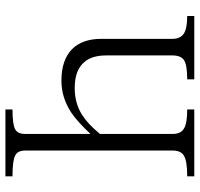

<svg xmlns="http://www.w3.org/2000/svg" viewBox="-34 -684 719 690"><g transform="rotate(90 325.0 -338.5)"><path d="M613.3 -677.7H373V-652.3Q422.9 -652.3 441.4 -640.6Q460.9 -629.9 460.9 -599.6V-338.9Q425.8 -295.9 393.6 -275.4Q351.6 -248 295.9 -248Q230.5 -248 202.1 -283.2Q178.7 -310.5 178.7 -361.3V-599.6Q178.7 -628.9 195.3 -640.6Q212.9 -652.3 264.6 -652.3V-677.7H37.1V-652.3Q81.1 -652.3 99.6 -640.6Q119.1 -627.9 119.1 -599.6V-343.8Q119.1 -275.4 156.2 -238.3Q195.3 -200.2 269.5 -200.2Q330.1 -200.2 383.8 -235.4Q417 -257.8 460.9 -304.7V-70.3Q460.9 -43 444.3 -34.2Q427.7 -24.4 373 -24.4V1H613.3V-24.4Q556.6 -24.4 538.1 -34.2Q520.5 -43 520.5 -70.3V-599.6Q520.5 -629.9 539.1 -640.6Q558.6 -652.3 613.3 -652.3Z"/></g></svg>

Font: Batang
Style: Regular
Weight: 400
Version: Version 2.21